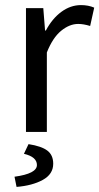

<svg xmlns="http://www.w3.org/2000/svg" viewBox="-20 -518 390 754"><path d="M37 176Q125 164 125 130Q125 98 74 86L92 48Q143 56 166 73.5Q189 91 189 125Q189 166 148 188.5Q107 211 45 216ZM82 0V-486H150L157 -398H160Q185 -445 221 -471.5Q257 -498 298 -498Q327 -498 350 -488L334 -416Q308 -424 287 -424Q253 -424 220 -397Q187 -370 164 -312V0Z"/></svg>

Font: RibengUni
Style: Regular
Weight: 400
Designer: (1) Dr. Andrew Glass (Program Manager at Microsoft Corporation)
(2) Bivuti Chakma (Suz Moriz)
(3) Paul D. Hunt (Adobe Co
Foundry: Bivuti Chakma and Jyoti Chakma
Version: Version 1.2020